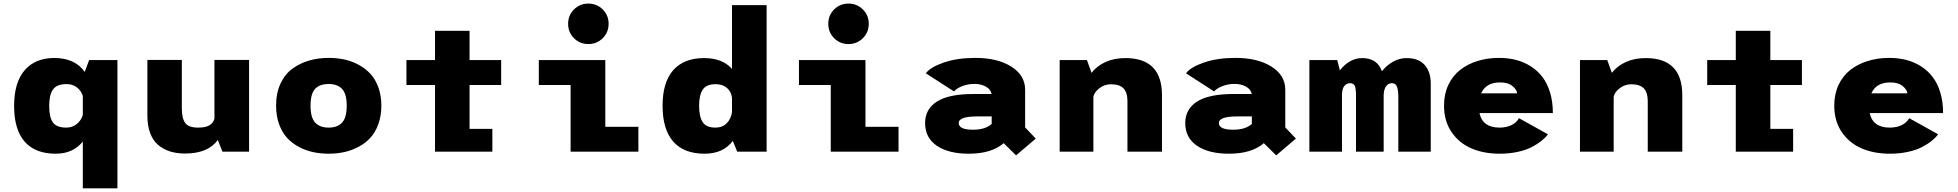

<svg xmlns="http://www.w3.org/2000/svg" viewBox="-20 -828 10690 1048"><path d="M276 -511.5Q389 -511.5 442.5 -435.5L466.5 -500H621V200H432V-55Q378.5 11 284 11Q172 11 114.5 -55Q57 -121 57 -250Q57 -377.5 114.5 -444.5Q172 -511.5 276 -511.5ZM248.5 -250Q248.5 -188 268.8 -159.8Q289 -131.5 341.5 -131.5Q375.5 -131.5 399.2 -151.2Q423 -171 432 -200V-304Q423.5 -332.5 400 -350.8Q376.5 -369 343 -369Q290.5 -369 269.5 -340Q248.5 -311 248.5 -250Z M990 10Q945 10 908.8 -1.2Q872.5 -12.5 844 -36.2Q815.5 -60 800 -100.5Q784.5 -141 784.5 -196V-501H972.5V-237Q972.5 -182 991 -156.8Q1009.5 -131.5 1061 -131.5Q1102.5 -131.5 1123 -144Q1143.5 -156.5 1150.5 -180V-501H1339.5V0H1194L1169 -64Q1115.5 10 990 10Z M1487 -251Q1487 -320 1511.2 -372Q1535.5 -424 1577 -453.8Q1618.5 -483.5 1668 -497.8Q1717.5 -512 1774 -512Q1818.5 -512 1858.8 -503.5Q1899 -495 1936.5 -475Q1974 -455 2001.5 -425.5Q2029 -396 2045.2 -351.2Q2061.5 -306.5 2061.5 -251Q2061.5 -195.5 2045.2 -150.5Q2029 -105.5 2001.5 -75.8Q1974 -46 1936.5 -26.2Q1899 -6.5 1858.8 2.2Q1818.5 11 1774 11Q1729.5 11 1689 2.2Q1648.5 -6.5 1611.2 -26.2Q1574 -46 1546.8 -75.8Q1519.5 -105.5 1503.2 -150.5Q1487 -195.5 1487 -251ZM1774 -131.5Q1822 -131.5 1847.2 -158.8Q1872.5 -186 1872.5 -251Q1872.5 -315.5 1847.2 -342.5Q1822 -369.5 1774 -369.5Q1725 -369.5 1700 -342.8Q1675 -316 1675 -251Q1675 -186.5 1700.2 -159Q1725.5 -131.5 1774 -131.5Z M2198.5 -364V-500H2354.5V-660H2543V-500H2715.5V-364H2543V-124.5H2667.5V0H2354.5V-364Z M3191.5 -587.5Q3145 -587.5 3113 -619.5Q3081 -651.5 3081 -698Q3081 -744.5 3113 -776.5Q3145 -808.5 3191.5 -808.5Q3237.5 -808.5 3269.8 -776.5Q3302 -744.5 3302 -698Q3302 -651.5 3269.8 -619.5Q3237.5 -587.5 3191.5 -587.5ZM3284 -136H3464.5V0H3094.5V-364H2921V-500H3284Z M3823 -511Q3923 -511 3975.5 -452V-800H4164.5V0H4004L3980 -59Q3927.5 11 3826 11Q3712.5 11 3654.5 -55.5Q3596.5 -122 3596.5 -251Q3596.5 -379 3654.8 -445Q3713 -511 3823 -511ZM3796 -251Q3796 -192 3815.2 -161.8Q3834.5 -131.5 3885 -131.5Q3924 -131.5 3947.2 -155.8Q3970.5 -180 3975.5 -216V-295Q3970.5 -329.5 3947 -349Q3923.5 -368.5 3886 -368.5Q3835.5 -368.5 3815.8 -338.8Q3796 -309 3796 -251Z M4611.5 -587.5Q4565 -587.5 4533 -619.5Q4501 -651.5 4501 -698Q4501 -744.5 4533 -776.5Q4565 -808.5 4611.5 -808.5Q4657.5 -808.5 4689.8 -776.5Q4722 -744.5 4722 -698Q4722 -651.5 4689.8 -619.5Q4657.5 -587.5 4611.5 -587.5ZM4704 -136H4884.5V0H4514.5V-364H4341V-500H4704Z M5526 20 5458.5 -46.5Q5392 11 5268 11Q5157.5 11 5093.5 -32.5Q5029.5 -76 5029.5 -156.5Q5029.5 -232.5 5094.2 -273.8Q5159 -315 5294.5 -315H5392.5Q5388 -339.5 5361.8 -354.8Q5335.5 -370 5298.5 -370Q5263.5 -370 5232.2 -357.8Q5201 -345.5 5187 -329L5033.5 -428Q5058.5 -461.5 5131.8 -486.8Q5205 -512 5303.5 -512Q5424.5 -512 5500 -464.5Q5575.5 -417 5575.5 -338V-132.5L5633.5 -71.5ZM5291 -120Q5358.5 -120 5393 -151.5V-192.5H5313.5Q5213 -192.5 5213 -156.5Q5213 -120 5291 -120Z M5764 0V-500H5913L5938 -430.5Q5967.5 -468.5 6015 -489.8Q6062.5 -511 6123 -511Q6322.5 -511 6322.5 -308V0H6134V-276.5Q6134 -323 6112.5 -345.5Q6091 -368 6044.5 -368Q6008 -368 5980 -345.8Q5952 -323.5 5948 -299.5V0Z M6946 20 6878.5 -46.5Q6812 11 6688 11Q6577.5 11 6513.5 -32.5Q6449.5 -76 6449.5 -156.5Q6449.5 -232.5 6514.2 -273.8Q6579 -315 6714.5 -315H6812.5Q6808 -339.5 6781.8 -354.8Q6755.5 -370 6718.5 -370Q6683.5 -370 6652.2 -357.8Q6621 -345.5 6607 -329L6453.5 -428Q6478.5 -461.5 6551.8 -486.8Q6625 -512 6723.5 -512Q6844.5 -512 6920 -464.5Q6995.5 -417 6995.5 -338V-132.5L7053.5 -71.5ZM6711 -120Q6778.5 -120 6813 -151.5V-192.5H6733.5Q6633 -192.5 6633 -156.5Q6633 -120 6711 -120Z M7127 0V-500H7279L7293.5 -444Q7317 -475 7348.5 -493Q7380 -511 7415 -511Q7497.5 -511 7523 -439Q7549 -472 7584.2 -491.5Q7619.5 -511 7658 -511Q7722.5 -511 7756 -473.8Q7789.5 -436.5 7789.5 -372V0H7612.5V-296Q7612.5 -335.5 7605.2 -354.8Q7598 -374 7577.5 -374Q7558 -374 7546 -357.5Q7534 -341 7533 -314H7532.5V0H7381.5V-297Q7381.5 -314.5 7381.2 -323.5Q7381 -332.5 7379.2 -344.2Q7377.5 -356 7374.2 -361.2Q7371 -366.5 7365 -370.2Q7359 -374 7350 -374Q7330.5 -374 7318.5 -359.5Q7306.5 -345 7305.5 -319L7305 -318.5V0Z M8429 -95Q8415 -76 8393.5 -58.8Q8372 -41.5 8340.2 -25Q8308.5 -8.5 8263.2 1.2Q8218 11 8165.5 11Q8079 11 8011.5 -18Q7944 -47 7903 -107.2Q7862 -167.5 7862 -251.5Q7862 -314.5 7885.5 -364.5Q7909 -414.5 7950 -446.5Q7991 -478.5 8045.2 -495.2Q8099.5 -512 8162.5 -512Q8211.5 -512 8254.5 -501Q8297.5 -490 8334.8 -466.5Q8372 -443 8398.8 -408.2Q8425.5 -373.5 8440.8 -323Q8456 -272.5 8456 -211H8055.5Q8072 -131.5 8165.5 -131.5Q8202 -131.5 8230.2 -145.2Q8258.5 -159 8271 -183ZM8167 -378Q8091 -378 8064.5 -318.5H8261Q8259.5 -338.5 8235.2 -358.5Q8211 -378.5 8167 -378Z M8604 0V-500H8753L8778 -430.5Q8807.5 -468.5 8855 -489.8Q8902.5 -511 8963 -511Q9162.5 -511 9162.5 -308V0H8974V-276.5Q8974 -323 8952.5 -345.5Q8931 -368 8884.5 -368Q8848 -368 8820 -345.8Q8792 -323.5 8788 -299.5V0Z M9298.5 -364V-500H9454.5V-660H9643V-500H9815.5V-364H9643V-124.5H9767.5V0H9454.5V-364Z M10559 -95Q10545 -76 10523.5 -58.8Q10502 -41.5 10470.2 -25Q10438.5 -8.5 10393.2 1.2Q10348 11 10295.5 11Q10209 11 10141.5 -18Q10074 -47 10033 -107.2Q9992 -167.5 9992 -251.5Q9992 -314.5 10015.5 -364.5Q10039 -414.5 10080 -446.5Q10121 -478.5 10175.2 -495.2Q10229.5 -512 10292.5 -512Q10341.5 -512 10384.5 -501Q10427.5 -490 10464.8 -466.5Q10502 -443 10528.8 -408.2Q10555.5 -373.5 10570.8 -323Q10586 -272.5 10586 -211H10185.5Q10202 -131.5 10295.5 -131.5Q10332 -131.5 10360.2 -145.2Q10388.5 -159 10401 -183ZM10297 -378Q10221 -378 10194.5 -318.5H10391Q10389.5 -338.5 10365.2 -358.5Q10341 -378.5 10297 -378Z"/></svg>

Font: League Mono ExtraBold
Style: Regular
Weight: 800
Width: 6
Designer: Tyler Finck
Foundry: The League of Moveable Type / Tyler Finck
Version: Version 2.210